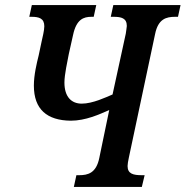

<svg xmlns="http://www.w3.org/2000/svg" viewBox="-20 -734 729 754"><path d="M270 0H537L548 -46H537C504 -46 481 -51 481 -82C481 -88 483 -102 486 -115L589 -600C601 -660 633 -668 668 -668H679L689 -714H425L415 -668H426C456 -668 478 -663 478 -632C478 -626 475 -612 474 -602L422 -363C396 -352 344 -327 301 -327C261 -327 233 -353 233 -410C233 -441 245 -494 250 -521L267 -597C280 -658 308 -668 339 -668H348L358 -714H105L95 -668H104C133 -668 154 -662 154 -631C154 -614 147 -588 143 -569L132 -517C124 -485 113 -439 113 -398C113 -304 165 -261 258 -260C316 -260 371 -285 409 -302L370 -114C358 -54 325 -46 291 -46H280Z"/></svg>

Font: Noto Serif Condensed Semi
Style: Italic
Weight: 600
Width: 3
Italic angle: -12°
Designer: Monotype Design Team
Foundry: Monotype Imaging Inc.
Version: Version 1.901